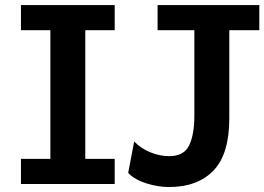

<svg xmlns="http://www.w3.org/2000/svg" viewBox="-20 -733 1053 765"><path d="M437 -712.9V-612.8H319.8V-100.1H437V0H63.5V-100.1H180.7V-612.8H63.5V-712.9ZM607.9 -712.9H1013.2V-612.8H893.6V-261.2Q893.6 -118.7 830.3 -53.2Q767.1 12.2 653.3 12.2Q609.9 12.2 563.7 -2.2Q517.6 -16.6 490.7 -43.9L514.6 -169.4Q541 -141.6 578.9 -126.2Q616.7 -110.8 654.3 -110.8Q712.9 -110.8 733.6 -153.8Q754.4 -196.8 754.4 -272.5V-612.8H607.9Z"/></svg>

Font: Lesson One
Style: Bold
Weight: 700
Designer: But Ko, Victor Gaultney, Annie Olsen, Julie Remington, Don Collingsworth, Eric Hays, Becca Hirsbrunner
Version: Version 1.100